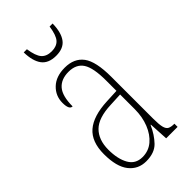

<svg xmlns="http://www.w3.org/2000/svg" viewBox="-227 -782 855 855"><g transform="rotate(-45 200.0 -354.5)"><path d="M153 10Q103 10 72.5 -28.5Q42 -67 42 -146Q42 -224 85.5 -261.5Q129 -299 218 -303L281 -306V-371Q281 -451 259.5 -484Q238 -517 190 -517Q143 -517 118.5 -488.5Q94 -460 94 -395Q73 -395 73 -438Q73 -482 104.5 -512Q136 -542 191 -542Q250 -542 279.5 -502.5Q309 -463 309 -366V-103Q309 -66 313.5 -48.5Q318 -31 328.5 -25.5Q339 -20 358 -20H360V0H288L283 -91H281Q262 -48 234 -19Q206 10 153 10ZM155 -15Q193 -15 221 -38.5Q249 -62 265 -102Q281 -142 281 -191V-283L219 -280Q139 -277 104.5 -242.5Q70 -208 70 -146Q70 -88 90.5 -51.5Q111 -15 155 -15ZM202 -606Q154 -606 132.5 -635Q111 -664 110 -719H130Q137 -671 153.5 -652.5Q170 -634 202 -634Q233 -634 249.5 -652Q266 -670 273 -719H292Q291 -664 270 -635Q249 -606 202 -606Z"/></g></svg>

Font: Noto Serif Georgian ExtraCondensed Thin
Style: Regular
Weight: 100
Width: 2
Designer: Monotype Design Team, Akaki Razmadze
Foundry: Google LLC
Version: Version 2.003; ttfautohint (v1.8.4.7-5d5b)